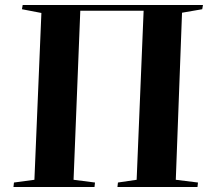

<svg xmlns="http://www.w3.org/2000/svg" viewBox="-20 -750 849 770"><path d="M34 0 36 -18 118 -29 146 -698 68 -713 71 -730H794L791 -713L710 -699L685 -29L774 -18L772 0H451L453 -18L528 -29L556 -707H302L275 -29L361 -18L359 0Z"/></svg>

Font: Literata 72pt
Style: Bold Italic
Weight: 700
Italic angle: -2°
Designer: Latin by Veronika Burian and Jose Scaglione. Greek by Irene Vlachou. Cyrillic by Vera Evstafieva
Foundry: TypeTogether
Version: Version 3.002